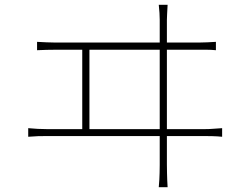

<svg xmlns="http://www.w3.org/2000/svg" viewBox="-20 -767 1040 803"><path d="M681 -747Q680 -729 679 -710.5Q678 -692 678 -684Q678 -679 678 -645.5Q678 -612 678 -560Q678 -508 678 -447Q678 -386 678 -324.5Q678 -263 678 -210Q678 -157 678 -122Q678 -87 678 -79Q678 -71 678.5 -43.5Q679 -16 681 16H644Q647 -17 647.5 -43.5Q648 -70 648 -77Q648 -85 648 -120.5Q648 -156 648 -209Q648 -262 648 -323.5Q648 -385 648 -446.5Q648 -508 648 -560Q648 -612 648 -645.5Q648 -679 648 -684Q648 -695 647 -713Q646 -731 644 -747ZM324 -211V-569H354V-211ZM98 -231Q119 -229 138 -228Q157 -227 176 -227H837Q856 -227 873 -228.5Q890 -230 909 -231V-195Q890 -197 869.5 -197.5Q849 -198 837 -198H176Q157 -198 138.5 -197.5Q120 -197 98 -195ZM135 -592Q155 -591 174.5 -590Q194 -589 213 -589H810Q830 -589 847 -590Q864 -591 883 -592V-557Q864 -559 843.5 -559Q823 -559 810 -559H213Q194 -559 175 -558.5Q156 -558 135 -557Z"/></svg>

Font: Noto Sans TC Thin
Style: Regular
Weight: 100
Designer: Ryoko NISHIZUKA 西塚涼子 (kana, bopomofo & ideographs); Paul D. Hunt (Latin, Greek & Cyrillic); Sandoll Communications 산돌커뮤니
Foundry: Adobe
Version: Version 2.004-H2;hotconv 1.0.118;makeotfexe 2.5.65603